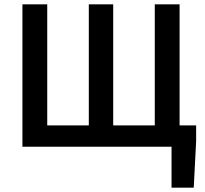

<svg xmlns="http://www.w3.org/2000/svg" viewBox="-20 -674 940 882"><path d="M768 188V0H83V-654H197V-98H388V-654H500V-98H691V-654H805V-98H881V-26L870 188Z"/></svg>

Font: Processing Sans Pro Semibold
Style: Regular
Weight: 600
Designer: Paul D. Hunt
Foundry: Adobe Systems Incorporated
Version: Version 2.020;PS 2.000;hotconv 1.0.86;makeotf.lib2.5.63406